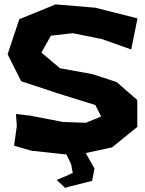

<svg xmlns="http://www.w3.org/2000/svg" viewBox="-20 -707 680 898"><path d="M623 -621.1 425.8 -670.9 240.2 -686.5 70.3 -617.2 15.6 -453.1 79.1 -327.1 252.9 -269.5 425.8 -215.8 453.1 -162.1 381.8 -132.8 273.4 -136.7 122.1 -166 54.7 -173.8 58.6 -117.2 45.9 -25.4 127 -2 291 15.6 293.9 22.5 312.5 60.5 320.3 101.6 299.8 111.3 245.1 134.8 285.2 171.9 299.8 167 411.1 138.7 421.9 81.1 380.9 8.8 503.9 -17.6 622.1 -113.3V-239.3L525.4 -323.2L412.1 -360.4L260.7 -387.7L173.8 -460.9L217.8 -540L320.3 -551.8L456.1 -524.4L593.8 -475.6Z"/></svg>

Font: MaokenAssortedSans-Lite
Style: Lite
Weight: 400
Version: Version 1.400